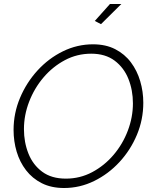

<svg xmlns="http://www.w3.org/2000/svg" viewBox="-20 -937 764 962"><path d="M301 5Q237 5 189.5 -19Q142 -43 110.5 -84Q79 -125 63.5 -177Q48 -229 48 -286Q48 -370 80.5 -447Q113 -524 168.5 -584.5Q224 -645 295.5 -680Q367 -715 446 -715Q510 -715 557.5 -690.5Q605 -666 636 -624.5Q667 -583 682.5 -530.5Q698 -478 698 -422Q698 -338 666 -261.5Q634 -185 578.5 -125Q523 -65 451.5 -30Q380 5 301 5ZM310 -42Q381 -42 442 -74.5Q503 -107 549 -161Q595 -215 620.5 -282.5Q646 -350 646 -419Q646 -485 623.5 -541.5Q601 -598 554.5 -633Q508 -668 437 -668Q366 -668 305 -635.5Q244 -603 198 -549Q152 -495 126 -427.5Q100 -360 100 -290Q100 -224 122.5 -167.5Q145 -111 191.5 -76.5Q238 -42 310 -42ZM486 -816 455 -832 531 -917H588Z"/></svg>

Font: Raleway Light
Style: Italic
Weight: 300
Italic angle: -12°
Designer: Matt McInerney, Pablo Impallari, Rodrigo Fuenzalida
Foundry: Matt McInerney, Pablo Impallari, Rodrigo Fuenzalida
Version: Version 4.026